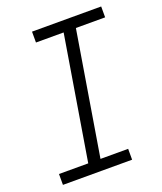

<svg xmlns="http://www.w3.org/2000/svg" viewBox="-136 -824 772 913"><g transform="rotate(-20 250.0 -367.5)"><path d="M24 0V-55H172L275 -680H135V-735H485V-680H337L234 -55H374V0Z"/></g></svg>

Font: Iosevka Curly Light
Style: Italic
Weight: 300
Italic angle: -9°
Monospace: yes
Designer: Belleve Invis
Foundry: Belleve Invis
Version: Version 22.1.2; ttfautohint (v1.8.4)